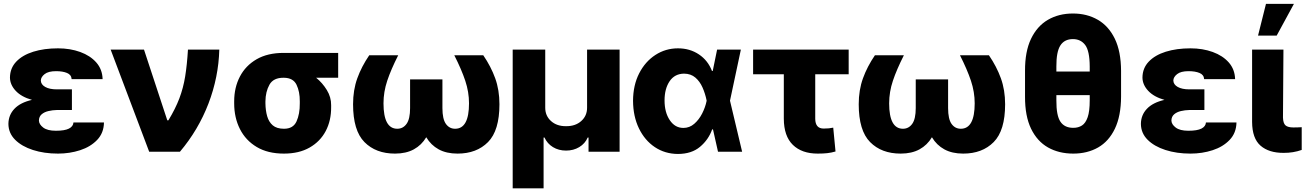

<svg xmlns="http://www.w3.org/2000/svg" viewBox="-20 -811 6976 1026"><path d="M364.3 -286.6V-223.1H283.2Q260.7 -222.7 238.8 -217.5Q216.8 -212.4 202.6 -200.2Q188.5 -188 188 -167Q188.5 -146.5 210.9 -129.4Q233.4 -112.3 278.3 -112.3Q325.7 -112.3 348.4 -123.8Q371.1 -135.3 372.6 -156.7H535.6Q534.7 -100.6 499.3 -63.5Q463.9 -26.4 408.2 -8.3Q352.5 9.8 290 9.8Q215.8 9.8 156 -9.5Q96.2 -28.8 60.8 -64.2Q25.4 -99.6 24.9 -148.9Q25.4 -196.3 57.1 -229.7Q88.9 -263.2 150.9 -277.3Q94.7 -293 64.2 -325.4Q33.7 -357.9 33.2 -396.5Q33.7 -446.8 66.9 -481.7Q100.1 -516.6 158 -534.7Q215.8 -552.7 290 -552.7Q355 -552.7 408.7 -533.2Q462.4 -513.7 494.6 -477.1Q526.9 -440.4 528.3 -388.2H362.8Q361.3 -411.6 338.1 -421.1Q314.9 -430.7 279.8 -430.7Q238.3 -430.7 218.5 -415Q198.7 -399.4 198.2 -380.9Q198.7 -359.4 221.7 -346.4Q244.6 -333.5 283.2 -333.5H364.3Z M777.3 0 571.3 -545.9H749.5L874 -168H879.9Q917.5 -230 938.5 -285.4Q959.5 -340.8 969.5 -402.6Q979.5 -464.4 984.4 -545.9H1151.9Q1147.9 -398.4 1094 -257.6Q1040 -116.7 941.4 0Z M1231.4 -258.8V-269.5Q1231.4 -343.3 1262 -401.9Q1292.5 -460.4 1351.3 -494.4Q1410.2 -528.3 1495.6 -528.3H1787.1V-395.5H1669.4Q1703.1 -368.2 1726.6 -329.8Q1750 -291.5 1749.5 -249V-238.3Q1750 -166.5 1720.5 -110.6Q1690.9 -54.7 1634.5 -22.5Q1578.1 9.8 1497.1 9.8Q1411.1 9.8 1352.1 -25.4Q1293 -60.5 1262.2 -121.3Q1231.4 -182.1 1231.4 -258.8ZM1398.4 -269.5V-258.8Q1398.9 -220.7 1407.7 -189.9Q1416.5 -159.2 1437.7 -141.1Q1459 -123 1497.1 -123Q1546.4 -122.6 1564.5 -162.1Q1582.5 -201.7 1582 -258.8V-269.5Q1582.5 -320.8 1564.7 -357.9Q1546.9 -395 1497.1 -395.5H1495.6Q1440.9 -396 1419.9 -358.4Q1398.9 -320.8 1398.4 -269.5Z M1953.1 -515.6H2107.9Q2069.3 -439.5 2049.3 -379.6Q2029.3 -319.8 2029.3 -258.8Q2029.3 -123 2103 -123Q2133.8 -123 2152.6 -149.2Q2171.4 -175.3 2171.4 -233.4V-386.7H2344.2V-233.4Q2344.2 -174.8 2362.8 -148.9Q2381.3 -123 2412.1 -123Q2486.3 -123 2486.3 -258.8Q2486.3 -319.3 2466.3 -379.4Q2446.3 -439.5 2407.7 -515.6H2562.5Q2603.5 -455.6 2626.2 -392.8Q2648.9 -330.1 2648.9 -253.9Q2648.9 -113.3 2587.9 -51.8Q2526.9 9.8 2424.8 9.8Q2365.7 9.8 2324.2 -12.9Q2282.7 -35.6 2257.8 -77.6Q2232.9 -35.6 2191.4 -12.9Q2149.9 9.8 2090.8 9.8Q1988.3 9.8 1927.5 -51.8Q1866.7 -113.3 1866.7 -253.9Q1866.7 -330.1 1889.4 -392.8Q1912.1 -455.6 1953.1 -515.6Z M2719.7 195.3V-545.9H2893.6V-235.4Q2893.6 -191.9 2924.6 -164.1Q2955.6 -136.2 3004.9 -136.7Q3054.7 -136.2 3085.9 -164.1Q3117.2 -191.9 3117.2 -235.4V-545.9H3291V0H3125V-76.2H3120.6Q3106.4 -43.5 3075.4 -24.9Q3044.4 -6.3 3004.9 -6.3Q2965.3 -6.3 2934.8 -24.9Q2904.3 -43.5 2889.6 -76.2H2884.8V195.3Z M3602.1 11.7Q3533.2 11.2 3479.2 -24.9Q3425.3 -61 3394.3 -125Q3363.3 -189 3362.8 -272.5Q3363.3 -356 3395.5 -418.9Q3427.7 -481.9 3482.2 -517.3Q3536.6 -552.7 3603 -552.7Q3666.5 -552.7 3714.8 -520.3Q3763.2 -487.8 3784.7 -431.6H3788.6L3812 -545.9H3939L3880.9 -272.9L3945.8 0H3816.9L3790 -119.6H3785.6Q3766.1 -64.5 3720.7 -26.4Q3675.3 11.7 3602.1 11.7ZM3755.9 -272.9V-274.4Q3748.5 -311 3734.1 -343.5Q3719.7 -376 3695.8 -396.5Q3671.9 -417 3635.7 -417.5Q3585.4 -417 3558.3 -377Q3531.2 -336.9 3531.2 -274.4Q3531.2 -210.4 3559.1 -168.9Q3586.9 -127.4 3631.8 -127.4Q3664.6 -127.4 3689.9 -149.4Q3715.3 -171.4 3732.2 -204.6Q3749 -237.8 3755.9 -271.5Z M4515.1 -545.9V-414.1H4336.4V-176.3Q4336.9 -124 4381.3 -124Q4399.4 -124 4409.2 -125.2Q4418.9 -126.5 4432.6 -128.9L4444.8 -1.5Q4422.9 4.9 4401.6 7.3Q4380.4 9.8 4349.6 9.8Q4264.6 9.8 4216.8 -36.9Q4168.9 -83.5 4168.5 -176.8V-414.1H4004.4V-545.9Z M4655.3 -515.6H4810.1Q4771.5 -439.5 4751.5 -379.6Q4731.4 -319.8 4731.4 -258.8Q4731.4 -123 4805.2 -123Q4835.9 -123 4854.7 -149.2Q4873.5 -175.3 4873.5 -233.4V-386.7H5046.4V-233.4Q5046.4 -174.8 5064.9 -148.9Q5083.5 -123 5114.3 -123Q5188.5 -123 5188.5 -258.8Q5188.5 -319.3 5168.5 -379.4Q5148.4 -439.5 5109.9 -515.6H5264.6Q5305.7 -455.6 5328.4 -392.8Q5351.1 -330.1 5351.1 -253.9Q5351.1 -113.3 5290 -51.8Q5229 9.8 5127 9.8Q5067.9 9.8 5026.4 -12.9Q4984.9 -35.6 4960 -77.6Q4935.1 -35.6 4893.6 -12.9Q4852.1 9.8 4793 9.8Q4690.4 9.8 4629.6 -51.8Q4568.8 -113.3 4568.8 -253.9Q4568.8 -330.1 4591.6 -392.8Q4614.3 -455.6 4655.3 -515.6Z M5970.7 -432.6V-294.9Q5970.2 -190.9 5937.7 -123.3Q5905.3 -55.7 5847.9 -22.9Q5790.5 9.8 5715.3 9.8Q5638.7 9.8 5580.6 -22.9Q5522.5 -55.7 5489.7 -123.3Q5457 -190.9 5457.5 -294.9V-432.6Q5457 -535.6 5489.5 -603.5Q5522 -671.4 5579.8 -705.1Q5637.7 -738.8 5713.4 -738.8Q5788.6 -738.8 5846.4 -705.3Q5904.3 -671.9 5937.3 -604Q5970.2 -536.1 5970.7 -432.6ZM5803.2 -274.9V-302.7H5625V-274.9Q5624.5 -193.8 5646.5 -160.9Q5668.5 -127.9 5715.3 -127.9Q5742.2 -127.9 5761.7 -140.4Q5781.2 -152.8 5792.2 -184.6Q5803.2 -216.3 5803.2 -274.9ZM5625 -428.7H5803.2V-456.1Q5802.7 -539.6 5778.8 -570.8Q5754.9 -602.1 5713.4 -602.1Q5668 -602.1 5646.2 -567.9Q5624.5 -533.7 5625 -456.1Z M6416 -286.6V-223.1H6335Q6312.5 -222.7 6290.5 -217.5Q6268.6 -212.4 6254.4 -200.2Q6240.2 -188 6239.7 -167Q6240.2 -146.5 6262.7 -129.4Q6285.2 -112.3 6330.1 -112.3Q6377.4 -112.3 6400.1 -123.8Q6422.9 -135.3 6424.3 -156.7H6587.4Q6586.4 -100.6 6551 -63.5Q6515.6 -26.4 6460 -8.3Q6404.3 9.8 6341.8 9.8Q6267.6 9.8 6207.8 -9.5Q6147.9 -28.8 6112.5 -64.2Q6077.1 -99.6 6076.7 -148.9Q6077.1 -196.3 6108.9 -229.7Q6140.6 -263.2 6202.6 -277.3Q6146.5 -293 6116 -325.4Q6085.4 -357.9 6085 -396.5Q6085.4 -446.8 6118.7 -481.7Q6151.9 -516.6 6209.7 -534.7Q6267.6 -552.7 6341.8 -552.7Q6406.7 -552.7 6460.4 -533.2Q6514.2 -513.7 6546.4 -477.1Q6578.6 -440.4 6580.1 -388.2H6414.6Q6413.1 -411.6 6389.9 -421.1Q6366.7 -430.7 6331.5 -430.7Q6290 -430.7 6270.3 -415Q6250.5 -399.4 6250 -380.9Q6250.5 -359.4 6273.4 -346.4Q6296.4 -333.5 6335 -333.5H6416Z M6670.9 -545.9H6838.4L6835.9 -182.6Q6836.9 -151.9 6849.6 -140.9Q6862.3 -129.9 6892.1 -129.9Q6907.2 -129.9 6917 -130.4Q6926.8 -130.9 6936 -131.3V-9.8Q6890.6 6.3 6839.4 5.9Q6760.7 6.3 6716.1 -32.5Q6671.4 -71.3 6670.9 -159.2ZM6702.6 -620.6 6745.1 -790.5H6894.5L6802.2 -620.6Z"/></svg>

Font: Inter Display Extra Bold
Style: Regular
Weight: 800
Designer: Rasmus Andersson
Foundry: rsms
Version: Version 4.000;git-4fc901f